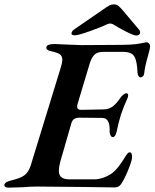

<svg xmlns="http://www.w3.org/2000/svg" viewBox="-67 -856 709 881"><path d="M-47 -7Q-47 -14 -38.5 -19.5Q-30 -25 -16 -28Q27 -38 45.5 -52Q64 -66 74 -97L213 -550Q219 -570 219 -582Q219 -599 207.5 -607Q196 -615 167 -621Q143 -626 146 -640Q148 -654 184 -654L228 -652Q303 -649 307 -649L471 -650Q544 -650 573 -656Q602 -662 607 -662Q612 -662 617 -656.5Q622 -651 622 -644Q622 -635 613 -603Q597 -548 595 -521Q594 -511 589 -506Q584 -501 578 -501Q573 -501 569 -506.5Q565 -512 564 -522Q562 -577 549 -597.5Q536 -618 498 -618H405Q381 -618 367 -605.5Q353 -593 343 -559L289 -379Q287 -374 287 -366Q287 -352 306 -352L408 -354Q432 -354 449.5 -367Q467 -380 483 -404Q490 -414 498 -421Q506 -428 513 -428Q521 -428 521 -418Q521 -411 517 -403Q502 -371 488 -330Q477 -295 468 -251Q462 -227 451 -227Q444 -227 440 -235Q436 -243 436 -252Q439 -315 402 -315L297 -316Q283 -316 273.5 -310Q264 -304 260 -289L209 -112Q203 -88 203 -73Q203 -52 215 -42.5Q227 -33 254 -33H364Q404 -33 444 -59Q461 -71 476.5 -91Q492 -111 511 -142Q513 -144 516 -148.5Q519 -153 522 -155Q525 -157 529 -157Q539 -157 539 -135Q539 -120 522 -78Q505 -36 489 -12Q479 4 459 4L319 2Q175 0 105 0Q72 0 39 3Q-7 5 -28 5Q-47 5 -47 -7ZM261 -705Q264 -714 272 -720L401 -809Q425 -826 435 -831Q445 -836 455 -836Q467 -836 475.5 -829.5Q484 -823 496 -809L571 -720Q576 -715 576 -705Q573 -693 558 -693Q547 -693 510.5 -711.5Q474 -730 451 -745Q445 -748 438 -748Q433 -748 425 -745Q399 -732 345.5 -713Q292 -694 277 -694Q259 -694 261 -705Z"/></svg>

Font: EB Garamond SemiBold
Style: Italic
Weight: 600
Italic angle: -17.2°
Designer: Georg Duffner and Octavio Pardo
Foundry: Georg Duffner
Version: Version 1.000